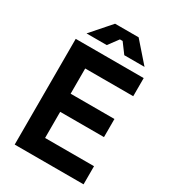

<svg xmlns="http://www.w3.org/2000/svg" viewBox="-212 -994 978 1101"><g transform="rotate(30 277.0 -444.0)"><path d="M522 0H66V-700H516V-580H198V-413H488V-293H198V-120H522ZM238 -758H104L218 -888H374L488 -758H354L305 -824H287Z"/></g></svg>

Font: Space Grotesk Variable Light
Style: Regular
Weight: 300
Designer: Florian Karsten
Foundry: Florian Karsten
Version: Version 2.000